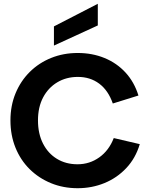

<svg xmlns="http://www.w3.org/2000/svg" viewBox="-20 -984 797 1011"><path d="M495 -964V-850L264 -744V-845ZM389 7Q313 7 248.5 -19.5Q184 -46 136 -93.5Q88 -141 61.5 -206.5Q35 -272 35 -350Q35 -428 62 -493Q89 -558 137 -605.5Q185 -653 249.5 -679Q314 -705 389 -705Q466 -705 530.5 -678.5Q595 -652 641 -602Q687 -552 709 -481L574 -439Q550 -508 502.5 -543.5Q455 -579 390 -579Q329 -579 281.5 -550.5Q234 -522 207 -471Q180 -420 180 -350Q180 -280 206.5 -228Q233 -176 280 -147.5Q327 -119 388 -119Q452 -119 503 -155.5Q554 -192 579 -257L716 -225Q694 -151 645 -99Q596 -47 530 -20Q464 7 389 7Z"/></svg>

Font: Parkinsans SemiBold
Style: Regular
Weight: 600
Designer: Red Stone, Indian Type Foundry
Foundry: Indian Type Foundry
Version: Version 1.000